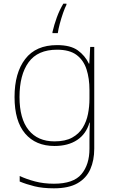

<svg xmlns="http://www.w3.org/2000/svg" viewBox="-20 -783 623 1043"><path d="M290 -538Q363 -538 402.5 -509.5Q442 -481 463 -437H465L470 -528H492V25Q492 88 470.5 136.5Q449 185 401 212.5Q353 240 273 240Q212 240 167.5 229Q123 218 87 203V173Q123 190 170 202.5Q217 215 273 215Q379 215 422.5 163Q466 111 466 25V-17Q466 -46 466.5 -67Q467 -88 468 -117H466Q448 -55 399 -22.5Q350 10 276 10Q174 10 116.5 -57.5Q59 -125 59 -256Q59 -387 117 -462.5Q175 -538 290 -538ZM290 -513Q185 -513 135.5 -445Q86 -377 86 -256Q86 -138 135.5 -76.5Q185 -15 276 -15Q335 -15 372 -35.5Q409 -56 429.5 -89.5Q450 -123 458 -164Q466 -205 466 -246V-294Q466 -357 450 -406.5Q434 -456 396 -484.5Q358 -513 290 -513ZM341 -757Q333 -742 323 -713.5Q313 -685 305 -655Q297 -625 294 -603H265V-609Q274 -648 288.5 -688Q303 -728 324 -763H341Z"/></svg>

Font: Noto Sans Myanmar Thin
Style: Regular
Weight: 100
Designer: Monotype Design Team
Foundry: Monotype Imaging Inc.
Version: Version 2.107; ttfautohint (v1.8.4.7-5d5b)